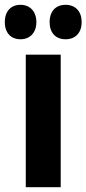

<svg xmlns="http://www.w3.org/2000/svg" viewBox="-53 -777 359 797"><path d="M-33 -685C-33 -640 -7 -614 32 -614C72 -614 98 -642 98 -685C98 -729 72 -757 32 -757C-7 -757 -33 -731 -33 -685ZM153 -685C153 -641 178 -614 219 -614C261 -614 286 -642 286 -685C286 -729 261 -757 219 -757C179 -757 153 -731 153 -685ZM199 0V-550H54V0Z"/></svg>

Font: Noto Sans Khmer UI ExtraCondensed ExtraBold
Style: Regular
Weight: 800
Width: 2
Designer: Danh Hong and the Monotype Design Team
Foundry: Monotype Imaging Inc.
Version: Version 2.002